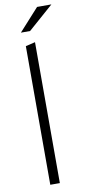

<svg xmlns="http://www.w3.org/2000/svg" viewBox="-101 -951 446 989"><g transform="rotate(-10 122.5 -457.0)"><path d="M78 0V-725L128 -737V0ZM65 -798 170 -914H245L113 -798Z"/></g></svg>

Font: Red Hat Text Light
Style: Regular
Weight: 300
Designer: Pentagram, MCKL
Foundry: Pentagram, MCKL
Version: Version 1.023; ttfautohint (v1.8.3)